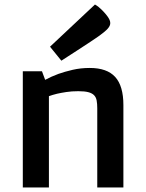

<svg xmlns="http://www.w3.org/2000/svg" viewBox="-20 -831 647 851"><path d="M81.1 -515.1H166L180.2 -477.1Q207 -491.7 238.8 -503.4Q266.1 -513.2 301.8 -521.5Q337.4 -529.8 377.9 -529.8Q454.1 -529.8 490.5 -490Q526.9 -450.2 526.9 -365.2V0H411.1V-351.1Q411.1 -371.1 408.4 -385.5Q405.8 -399.9 397 -408.9Q388.2 -418 371.6 -422.4Q355 -426.8 327.1 -426.8Q297.9 -426.8 273.9 -423.1Q250 -419.4 232.9 -415.5Q212.9 -410.6 196.8 -404.8V0H81.1ZM201.7 -624 400.9 -811Q407.2 -807.6 415 -801.8Q421.9 -796.4 430.4 -788.1Q439 -779.8 449.7 -767.1Q459 -755.9 463.9 -746.6Q468.8 -737.3 468.8 -729Q468.8 -716.8 457.8 -704.3Q446.8 -691.9 421.9 -673.8Q415 -668.9 404.3 -661.6Q393.6 -654.3 380.4 -645.5Q367.2 -636.7 352.5 -627.2Q337.9 -617.7 323.7 -608.4Q290 -586.4 252 -562Z"/></svg>

Font: Doppio One
Style: Regular
Weight: 400
Designer: Szymon Celej
Foundry: Szymon Celej
Version: Version 1.002